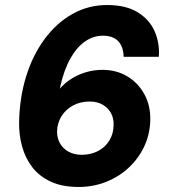

<svg xmlns="http://www.w3.org/2000/svg" viewBox="-20 -732 675 764"><path d="M293 12Q228 12 182.5 -9Q137 -30 109 -66Q81 -102 68 -149Q55 -196 56 -247Q58 -344 84 -428Q110 -512 157 -576Q204 -640 267.5 -676Q331 -712 406 -712Q482 -712 529 -682.5Q576 -653 596 -606Q616 -559 612 -506H472Q471 -546 450.5 -568Q430 -590 389 -590Q352 -590 319 -567.5Q286 -545 260.5 -500Q235 -455 220 -389Q220 -386 219.5 -384Q219 -382 218 -379Q238 -402 264 -418.5Q290 -435 321.5 -444.5Q353 -454 388 -454Q443 -454 486 -428.5Q529 -403 554 -358Q579 -313 578 -255Q577 -199 554.5 -150.5Q532 -102 493 -65.5Q454 -29 402.5 -8.5Q351 12 293 12ZM305 -116Q341 -116 370 -131Q399 -146 415.5 -173.5Q432 -201 432 -235Q433 -261 421.5 -282Q410 -303 388.5 -315.5Q367 -328 337 -328Q300 -328 271 -312.5Q242 -297 225 -270Q208 -243 207 -209Q207 -182 219 -161Q231 -140 253.5 -128Q276 -116 305 -116Z"/></svg>

Font: DM Sans 20pt Black
Style: Italic
Weight: 900
Italic angle: -10°
Version: Version 4.004;gftools[0.9.30]